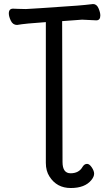

<svg xmlns="http://www.w3.org/2000/svg" viewBox="-20 -734 540 955"><path d="M434.1 162.1Q401.9 201.2 332 201.2Q262.2 201.2 226.1 144Q208 116.2 208 76.2V-624Q106 -617.2 64.9 -609.9Q43.9 -609.9 33.9 -630.9Q23.9 -651.9 23.9 -667Q23.9 -690.9 44.9 -690.9Q51.8 -690.9 70.3 -689.9Q88.9 -689 108.9 -689Q123 -689 365.2 -706.1Q402.8 -709 442.9 -713.9Q460.9 -713.9 470 -692.9Q479 -671.9 479 -657.2Q479 -632.8 459 -632.8Q402.8 -636.2 388.2 -636.2L289.1 -628.9L291 71.8Q291 127.9 331.1 127.9Q373 127.9 391.1 95.2Q399.9 81.1 413.1 81.1Q424.8 81.1 436.5 98.6Q448.2 116.2 448.2 129.9Q448.2 145 434.1 162.1Z"/></svg>

Font: LXGW WenKai Mono GB Screen
Style: Regular
Weight: 400
Monospace: yes
Designer: LXGW / Fontworks Inc.
Foundry: LXGW / Fontworks Inc.
Version: Version 1.510;January 18,2025